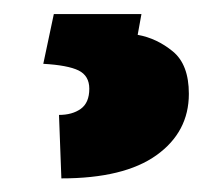

<svg xmlns="http://www.w3.org/2000/svg" viewBox="-20 -25 318 275"><path d="M57.1 -4.9H182.6L177.2 24.9Q204.6 29.8 227.5 48.6Q250.5 67.4 250.5 109.4Q250.5 164.1 204.1 197.3Q157.7 230.5 67.9 230.5L64.5 139.6Q83.5 139.6 95.7 130.9Q107.9 122.1 107.9 102.1Q107.9 83.5 92.5 75.9Q77.1 68.4 42 66.4Z"/></svg>

Font: Vazirmatn RD UI FD Black
Style: Regular
Weight: 900
Designer: Saber Rastikerdar
Foundry: Saber Rastikerdar
Version: Version 33.003